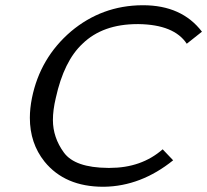

<svg xmlns="http://www.w3.org/2000/svg" viewBox="-20 -711 791 733"><path d="M523 -691Q524 -691 526 -691Q674 -691 751 -590L693 -544Q645 -617 509 -619Q507 -619 505 -619Q372 -619 295 -544Q224 -478 193 -337Q182 -291 182 -253Q182 -186 224 -128.5Q266 -71 392 -70Q395 -70 399 -70Q520 -70 601 -141L641 -99Q518 0 377 2Q375 2 374 2Q228 2 150 -94Q94 -164 94 -261Q94 -297 102 -337Q133 -490 251 -591Q369 -690 523 -691Z"/></svg>

Font: New Athena Unicode
Style: Italic
Weight: 400
Designer: J. Rusten 1997; rev. by R. Hancock 2001, 2002, rev. by D. Mastronarde 2002-2019
Foundry: Society for Classical Studies (formerly American Philological Association)
Version: Version 5.008